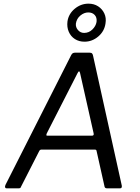

<svg xmlns="http://www.w3.org/2000/svg" viewBox="-20 -1030 767 1050"><path d="M16 0Q10 0 8 -5Q6 -10 10 -19L370 -730Q374 -737 379 -739.5Q384 -742 392 -742H470Q480 -742 484 -737Q488 -732 489 -725L646 -15Q647 -9 645 -4.5Q643 0 636 0H565Q552 0 551 -13L508 -205Q507 -212 498 -212H207Q198 -212 194 -203L94 -7Q93 -3 90 -1.5Q87 0 80 0H16ZM483 -288Q495 -288 492 -301L418 -630Q416 -640 412 -639.5Q408 -639 403 -628L236 -301Q233 -293 233.5 -290.5Q234 -288 239 -288ZM557 -902Q551 -859 517.5 -830.5Q484 -802 442 -802Q412 -802 389.5 -816.5Q367 -831 356 -856.5Q345 -882 349 -913Q355 -954 388.5 -982Q422 -1010 464 -1010Q494 -1010 516.5 -995.5Q539 -981 550.5 -956.5Q562 -932 557 -902ZM508 -910Q511 -934 498 -948Q485 -962 463 -962Q440 -962 419.5 -945Q399 -928 395 -901Q393 -881 406.5 -865.5Q420 -850 440 -850Q466 -850 485 -868.5Q504 -887 508 -910Z"/></svg>

Font: Libre Franklin
Style: Italic
Weight: 400
Italic angle: -8°
Designer: Pablo Impallari, Rodrigo Fuenzalida, Nhung Nguyen
Foundry: Impallari Type
Version: Version 3.000